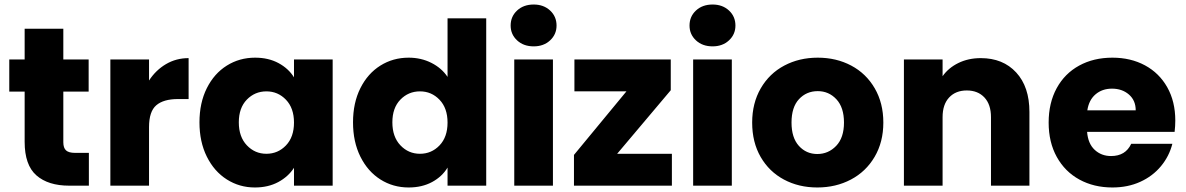

<svg xmlns="http://www.w3.org/2000/svg" viewBox="-20 -821 5245 849"><path d="M373 -145V0H286Q193 0 141 -45.5Q89 -91 89 -194V-416H21V-558H89V-694H260V-558H372V-416H260V-192Q260 -167 272 -156Q284 -145 312 -145Z M639 -465Q669 -511 714 -537.5Q759 -564 814 -564V-383H767Q703 -383 671 -355.5Q639 -328 639 -259V0H468V-558H639Z M862 -280Q862 -366 894.5 -431Q927 -496 983 -531Q1039 -566 1108 -566Q1167 -566 1211.5 -542Q1256 -518 1280 -479V-558H1451V0H1280V-79Q1255 -40 1210.5 -16Q1166 8 1107 8Q1039 8 983 -27.5Q927 -63 894.5 -128.5Q862 -194 862 -280ZM1280 -279Q1280 -343 1244.5 -380Q1209 -417 1158 -417Q1107 -417 1071.5 -380.5Q1036 -344 1036 -280Q1036 -216 1071.5 -178.5Q1107 -141 1158 -141Q1209 -141 1244.5 -178Q1280 -215 1280 -279Z M1541 -280Q1541 -366 1573.5 -431Q1606 -496 1662 -531Q1718 -566 1787 -566Q1842 -566 1887.5 -543Q1933 -520 1959 -481V-740H2130V0H1959V-80Q1935 -40 1890.5 -16Q1846 8 1787 8Q1718 8 1662 -27.5Q1606 -63 1573.5 -128.5Q1541 -194 1541 -280ZM1959 -279Q1959 -343 1923.5 -380Q1888 -417 1837 -417Q1786 -417 1750.5 -380.5Q1715 -344 1715 -280Q1715 -216 1750.5 -178.5Q1786 -141 1837 -141Q1888 -141 1923.5 -178Q1959 -215 1959 -279Z M2340 -616Q2295 -616 2266.5 -642.5Q2238 -669 2238 -708Q2238 -748 2266.5 -774.5Q2295 -801 2340 -801Q2384 -801 2412.5 -774.5Q2441 -748 2441 -708Q2441 -669 2412.5 -642.5Q2384 -616 2340 -616ZM2425 -558V0H2254V-558Z M2709 -141H2951V0H2518V-136L2750 -417H2520V-558H2946V-422Z M3131 -616Q3086 -616 3057.5 -642.5Q3029 -669 3029 -708Q3029 -748 3057.5 -774.5Q3086 -801 3131 -801Q3175 -801 3203.5 -774.5Q3232 -748 3232 -708Q3232 -669 3203.5 -642.5Q3175 -616 3131 -616ZM3216 -558V0H3045V-558Z M3594 8Q3512 8 3446.5 -27Q3381 -62 3343.5 -127Q3306 -192 3306 -279Q3306 -365 3344 -430.5Q3382 -496 3448 -531Q3514 -566 3596 -566Q3678 -566 3744 -531Q3810 -496 3848 -430.5Q3886 -365 3886 -279Q3886 -193 3847.5 -127.5Q3809 -62 3742.5 -27Q3676 8 3594 8ZM3594 -140Q3643 -140 3677.5 -176Q3712 -212 3712 -279Q3712 -346 3678.5 -382Q3645 -418 3596 -418Q3546 -418 3513 -382.5Q3480 -347 3480 -279Q3480 -212 3512.5 -176Q3545 -140 3594 -140Z M4317 -564Q4415 -564 4473.5 -500.5Q4532 -437 4532 -326V0H4362V-303Q4362 -359 4333 -390Q4304 -421 4255 -421Q4206 -421 4177 -390Q4148 -359 4148 -303V0H3977V-558H4148V-484Q4174 -521 4218 -542.5Q4262 -564 4317 -564Z M5177 -288Q5177 -264 5174 -238H4787Q4791 -186 4820.5 -158.5Q4850 -131 4893 -131Q4957 -131 4982 -185H5164Q5150 -130 5113.5 -86Q5077 -42 5022 -17Q4967 8 4899 8Q4817 8 4753 -27Q4689 -62 4653 -127Q4617 -192 4617 -279Q4617 -366 4652.5 -431Q4688 -496 4752 -531Q4816 -566 4899 -566Q4980 -566 5043 -532Q5106 -498 5141.5 -435Q5177 -372 5177 -288ZM5002 -333Q5002 -377 4972 -403Q4942 -429 4897 -429Q4854 -429 4824.5 -404Q4795 -379 4788 -333Z"/></svg>

Font: Fz Poppins
Style: Bold
Weight: 700
Designer: Ninad Kale (Devanagari), Jonny Pinhorn (Latin)
Foundry: Indian Type Foundry
Version: Vit hóa bi Vntype.Com & FontZin.Com